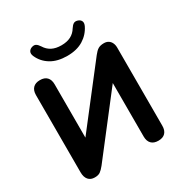

<svg xmlns="http://www.w3.org/2000/svg" viewBox="-211 -1080 1173 1240"><g transform="rotate(-30 376.0 -459.5)"><path d="M136 8.5Q121 8.5 109.1 3.8Q97.2 -1 88.9 -10.8Q80.5 -20.5 76.2 -34.5Q72 -48.5 72 -66.8V-642.5Q72 -676.5 90 -695Q108 -713.5 142 -713.5Q176 -713.5 193.6 -695Q211.2 -676.5 211.2 -642.5V-213H186.5L541.5 -670.5Q559.2 -693.5 575.5 -703.5Q591.8 -713.5 619 -713.5Q637.8 -713.5 651.2 -705.2Q664.8 -697 672.2 -681.5Q679.8 -666 679.8 -645.2V-63.2Q679.8 -28.5 662.1 -10Q644.5 8.5 610.5 8.5Q576.5 8.5 558.5 -10Q540.5 -28.5 540.5 -63.2V-492.8H564.5L210.2 -35.2Q191.8 -12.2 177 -1.9Q162.2 8.5 136 8.5ZM375.2 -760Q302 -760 253.5 -789.6Q205 -819.2 182.8 -869.8Q173.8 -890.8 181 -904.8Q188.2 -918.8 205.2 -924.2Q223 -930 235.1 -922.9Q247.2 -915.8 259.2 -897.2Q277 -868 305.6 -853.1Q334.2 -838.2 376 -838.2Q417.8 -838.2 446.5 -853.1Q475.2 -868 492.8 -897.2Q504.8 -915.8 516.9 -922.9Q529 -930 546.8 -924.2Q563.8 -918.8 570.5 -905.1Q577.2 -891.5 567.8 -870.5Q543.5 -820 495.2 -790Q447 -760 375.2 -760Z"/></g></svg>

Font: Nunito ExtraLight
Style: Regular
Weight: 200
Designer: Vernon Adams
Foundry: Vernon Adams
Version: Version 3.602;April 4, 2023;FontCreator 14.0.0.2856 64-bit